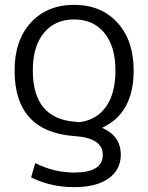

<svg xmlns="http://www.w3.org/2000/svg" viewBox="-20 -550 610 790"><path d="M530 -260Q530 -84 400 -24Q477 9 477 87Q477 148 427 184Q377 220 285 220Q189 220 108 180L125 121Q202 160 285 160Q403 160 403 87Q403 18 288 10Q40 -7 40 -260Q40 -384 107 -457Q174 -530 285 -530Q396 -530 463 -457Q530 -384 530 -260ZM304 -47Q376 -55 415.5 -110Q455 -165 455 -260Q455 -359 409.5 -414.5Q364 -470 285 -470Q206 -470 160.5 -414.5Q115 -359 115 -260Q115 -62 289 -49Q294 -49 304 -47Z"/></svg>

Font: M PLUS 1p
Style: Regular
Weight: 400
Version: Version 1.062